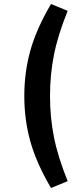

<svg xmlns="http://www.w3.org/2000/svg" viewBox="-20 -741 392 956"><path d="M101 -263Q101 -381 131 -489Q161 -597 234 -721L317 -687Q268 -566 248.5 -467Q229 -368 229 -263Q229 -158 248.5 -59Q268 40 317 161L234 195Q161 71 131 -37Q101 -145 101 -263Z"/></svg>

Font: wassup Sans
Style: Bold
Weight: 700
Version: Version 2.001